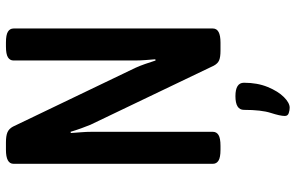

<svg xmlns="http://www.w3.org/2000/svg" viewBox="-190 -552 971 630"><g transform="rotate(-90 295.0 -236.5)"><path d="M119 2Q94 2 83.5 -4.5Q73 -11 73 -23V-677Q73 -702 119 -702H143Q165 -702 176.5 -697Q188 -692 195 -679L388 -277Q394 -264 400.5 -245.5Q407 -227 412 -211L416 -212Q415 -224 413.5 -243Q412 -262 412 -280V-677Q412 -689 422.5 -695.5Q433 -702 458 -702H471Q496 -702 506.5 -695.5Q517 -689 517 -677V-23Q517 2 471 2H444Q423 2 412.5 -2.5Q402 -7 395 -20L201 -425Q196 -437 189.5 -455Q183 -473 178 -490L174 -489Q175 -474 176.5 -456Q178 -438 178 -421V-23Q178 -11 167.5 -4.5Q157 2 132 2ZM257 229Q249 229 239.5 226Q230 223 230 213Q230 198 240 167Q250 136 250 79Q250 51 295 51Q339 51 339 79Q339 123 325 157Q311 191 292 210Q273 229 257 229Z"/></g></svg>

Font: Asap Condensed Medium
Style: Regular
Weight: 500
Width: 3
Designer: Pablo Cosgaya
Foundry: Omnibus-Type
Version: Version 3.001; ttfautohint (v1.8.4.7-5d5b)